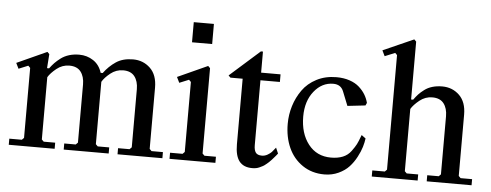

<svg xmlns="http://www.w3.org/2000/svg" viewBox="-47 -790 2349 918"><g transform="rotate(5 1127.5 -330.5)"><path d="M89.4 -39.1V-375L79.6 -384.8L34.2 -366.2L21 -393.1L165 -458.5L174.8 -448.7L169.9 -380.9H179.7Q191.4 -396.5 202.4 -408Q213.4 -419.4 230.2 -432.1Q247.1 -444.8 269.5 -451.7Q292 -458.5 317.9 -458.5Q355.5 -458.5 385.5 -438.7Q415.5 -418.9 427.2 -380.9H437Q461.9 -414.6 494.6 -436.5Q527.3 -458.5 576.2 -458.5Q625 -458.5 658.7 -426.3Q692.4 -394 692.4 -333V-39.1L702.1 -29.3H756.8V0H541.5V-29.3H596.7L606.4 -39.1V-317.9Q606.4 -356 588.6 -379.2Q570.8 -402.3 533.7 -402.3Q500 -402.3 472.9 -380.6Q445.8 -358.9 434.1 -338.4V-333V-39.1L443.8 -29.3H499V0H283.2V-29.3H338.4L348.1 -39.1V-317.9Q348.1 -356 330.3 -379.2Q312.5 -402.3 275.4 -402.3Q241.7 -402.3 214.4 -380.4Q187 -358.4 174.8 -337.9V-39.1L184.6 -29.3H239.7V0H19.5V-29.3H79.6Z M849.6 -564.5V-661.1H946.3V-564.5ZM860.8 -39.1V-375L851.1 -384.8L805.7 -366.2L792.5 -393.1L936.5 -458.5L946.3 -448.7V-39.1L956.1 -29.3H1011.2V0H791V-29.3H851.1Z M1191.4 -549.8V-448.7H1284.7V-412.1H1191.4V-100.6Q1191.4 -77.1 1199.7 -65.4Q1208 -53.7 1229.5 -53.7Q1243.7 -53.7 1256.3 -61Q1269 -68.4 1275.6 -75.4Q1282.2 -82.5 1293.9 -97.7L1305.7 -70.3L1297.9 -60.5Q1290 -51.3 1288.1 -49.1Q1286.1 -46.9 1278.1 -37.8Q1270 -28.8 1265.9 -25.4Q1261.7 -22 1253.4 -14.9Q1245.1 -7.8 1238.8 -4.6Q1232.4 -1.5 1223.9 2.7Q1215.3 6.8 1206.5 8.3Q1197.8 9.8 1188.5 9.8Q1146.5 9.8 1126.2 -16.4Q1106 -42.5 1106 -97.7V-412.1H1047.4L1037.6 -421.9L1181.6 -549.8Z M1552.7 -458.5Q1587.4 -458.5 1615.5 -449Q1643.6 -439.5 1661.9 -423.1Q1680.2 -406.7 1691.4 -388.2Q1702.6 -369.6 1708 -348.6L1702.1 -335.9L1616.2 -326.2L1588.9 -394.5Q1576.2 -425.8 1540 -425.8Q1485.8 -425.8 1448 -378.7Q1410.2 -331.5 1410.2 -257.8Q1410.2 -176.3 1450.4 -124.8Q1490.7 -73.2 1559.1 -73.2Q1591.8 -73.2 1616 -83Q1640.1 -92.8 1655.5 -113.8Q1670.9 -134.8 1677.7 -148.2Q1684.6 -161.6 1693.8 -187Q1695.3 -191.4 1696.3 -193.4L1716.3 -178.7Q1713.9 -159.7 1707.3 -137.5Q1700.7 -115.2 1686.5 -88.4Q1672.4 -61.5 1652.8 -40.3Q1633.3 -19 1602.3 -4.6Q1571.3 9.8 1534.7 9.8Q1474.6 9.8 1429.7 -20.8Q1384.8 -51.3 1362.1 -102.1Q1339.4 -152.8 1339.4 -216.3Q1339.4 -260.3 1352.3 -302.2Q1365.2 -344.2 1390.4 -379.6Q1415.5 -415 1457.5 -436.8Q1499.5 -458.5 1552.7 -458.5Z M1831.5 -39.1V-588.9L1821.8 -598.6L1772.9 -578.6L1759.8 -605.5L1907.2 -670.9L1917 -661.1V-383.3H1926.8Q1938.5 -399.4 1948.5 -410.2Q1958.5 -420.9 1974.9 -433.3Q1991.2 -445.8 2012.7 -452.1Q2034.2 -458.5 2060.1 -458.5Q2108.9 -458.5 2142.3 -426.3Q2175.8 -394 2175.8 -333V-39.1L2185.5 -29.3H2240.7V0H2025.4V-29.3H2080.6L2090.3 -39.1V-317.9Q2090.3 -356 2072.5 -379.2Q2054.7 -402.3 2017.6 -402.3Q1983.9 -402.3 1956.5 -380.4Q1929.2 -358.4 1917 -337.9V-39.1L1926.8 -29.3H1981.9V0H1761.7V-29.3H1821.8Z"/></g></svg>

Font: Happy Times at the IKOB
Style: Regular
Weight: 400
Designer: Lucas Le Bihan
Foundry: Lucas Le Bihan
Version: Version 1.000;PS 1.0;hotconv 1.0.88;makeotf.lib2.5.647800